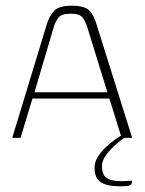

<svg xmlns="http://www.w3.org/2000/svg" viewBox="-20 -484 509 674"><path d="M23 0 144 -398Q154 -430 171 -447Q188 -464 232 -464Q275 -464 292 -448.5Q309 -433 319 -398L444 0H407L364 -138H94L52 0ZM101 -160H357L286 -390Q280 -408 270 -422Q260 -436 229 -436Q195 -436 184.5 -421.5Q174 -407 169 -390ZM405 170Q374 170 353.5 164.5Q333 159 322.5 145Q312 131 312 105Q312 84 324 65.5Q336 47 352 32Q368 17 384.5 5.5Q401 -6 411 -11H435Q428 -8 412 3Q396 14 379 30Q362 46 350 64Q338 82 338 98Q338 131 355.5 141.5Q373 152 404 152Q413 152 421.5 151.5Q430 151 436 150.5Q442 150 444 150Q444 157 441.5 161.5Q439 166 431 168Q423 170 405 170Z"/></svg>

Font: Genos Thin ExtraLight
Style: Regular
Weight: 250
Version: Version 1.010